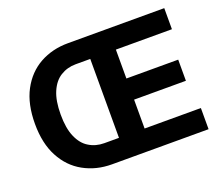

<svg xmlns="http://www.w3.org/2000/svg" viewBox="-119 -905 1257 1083"><g transform="rotate(-20 509.0 -363.5)"><path d="M960.4 0H380.9Q287.1 0 211.4 -42Q136.2 -83.5 93.3 -164.6Q50.3 -244.6 50.3 -362.8Q50.3 -481.4 93.3 -562.5Q136.7 -644 211.4 -685.5Q286.6 -727.1 380.9 -727.1H959V-600.6H622.6V-427.2H933.6V-300.3H622.6V-127H960.4ZM380.9 -127H468.8V-600.6H380.9Q330.6 -600.6 289.6 -575.2Q250 -550.8 227.1 -497.6Q204.6 -445.3 204.6 -362.8Q204.6 -279.8 227.1 -228.5Q250 -175.3 289.6 -151.9Q329.6 -127 380.9 -127Z"/></g></svg>

Font: My Font
Style: Bold
Weight: 500
Designer: Rasmus Andersson
Foundry: rsms
Version: Version 0.001